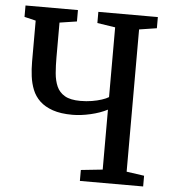

<svg xmlns="http://www.w3.org/2000/svg" viewBox="-53 -791 740 839"><g transform="rotate(5 317.0 -371.5)"><path d="M423.5 -321Q392 -304.5 349.8 -294.8Q307.5 -285 270.5 -285Q219 -285 183.8 -297.2Q148.5 -309.5 126.8 -330.2Q105 -351 94 -378.5Q83 -406 79 -437.2Q75 -468.5 75 -500.5V-681L25 -693V-743H255V-693L179.5 -681.5V-529Q179.5 -492.5 182.2 -459.8Q185 -427 196 -402Q207 -377 231.5 -362.8Q256 -348.5 300 -348.5Q326.5 -348.5 350.5 -352.5Q374.5 -356.5 393.5 -362.8Q412.5 -369 423.5 -376V-682L344.5 -694V-743H605.5V-694L528.5 -682V-58L606 -47V0H328.5V-48L423.5 -58Z"/></g></svg>

Font: Merriweather 24pt SemiCondensed
Style: Regular
Weight: 400
Width: 4
Designer: Eben Sorkin
Foundry: Eben Sorkin
Version: Version 2.100